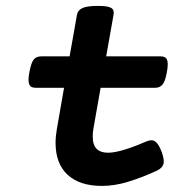

<svg xmlns="http://www.w3.org/2000/svg" viewBox="-20 -610 640 641"><path d="M334.5 -421.9H515.6Q523.9 -421.9 529.3 -419.4Q534.7 -417 537.4 -411.1Q540 -405.3 540 -395Q540 -384.8 537.1 -369.1Q534.2 -353.5 530.8 -343.5Q527.3 -333.5 522.5 -327.6Q517.6 -321.8 511.5 -319.3Q505.4 -316.9 497.1 -316.9H315.9L292 -181.2Q290.5 -173.8 290 -167Q289.6 -160.2 289.6 -154.3Q289.6 -126 302.7 -113Q315.9 -100.1 340.8 -100.1Q353 -100.1 368.4 -103.3Q383.8 -106.4 400.6 -111.8Q417.5 -117.2 435.1 -124Q452.6 -130.9 469.7 -138.2Q478 -141.6 484.9 -141.8Q491.7 -142.1 497.8 -137.9Q503.9 -133.8 509.3 -125.2Q514.6 -116.7 520 -102.1Q529.8 -74.7 525.4 -61.5Q521 -48.3 503.4 -40Q454.6 -17.6 408.7 -3.4Q362.8 10.7 320.3 10.7Q246.1 10.7 205.8 -26.4Q165.5 -63.5 165.5 -133.3Q165.5 -154.8 169.9 -179.7L193.8 -316.9H99.6Q91.3 -316.9 85.9 -319.3Q80.6 -321.8 77.9 -327.6Q75.2 -333.5 75.2 -343.5Q75.2 -353.5 78.1 -369.1Q81.1 -384.8 84.5 -395Q87.9 -405.3 92.5 -411.1Q97.2 -417 103.5 -419.4Q109.9 -421.9 118.2 -421.9H212.4L236.8 -559.6Q239.7 -576.2 255.6 -583.3Q271.5 -590.3 306.6 -590.3Q324.2 -590.3 335 -588.6Q345.7 -586.9 351.6 -583.3Q357.4 -579.6 358.9 -573.7Q360.4 -567.9 358.9 -559.6Z"/></svg>

Font: Courier Prime
Style: Bold Italic
Weight: 700
Monospace: yes
Designer: Alan Dague-Greene
Foundry: Quote-Unquote Apps
Version: Version 1.202